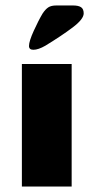

<svg xmlns="http://www.w3.org/2000/svg" viewBox="-20 -682 342 702"><path d="M60 -448H242V0H60ZM136 -633Q146 -648 156.5 -655Q167 -662 186 -662H247Q267 -662 276.5 -655.5Q286 -649 286 -633Q286 -612 245.5 -581.5Q205 -551 146 -515Q120 -500 102 -500Q86 -500 86 -514Q86 -531 103.5 -569.5Q121 -608 136 -633Z"/></svg>

Font: Gold Bold
Style: Regular
Weight: 400
Designer: jaiki
Version: Version 1.000